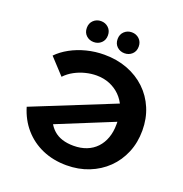

<svg xmlns="http://www.w3.org/2000/svg" viewBox="-157 -1038 1131 1188"><g transform="rotate(20 408.5 -444.0)"><path d="M409 11.8Q321.8 11.8 250.4 -19.3Q178.9 -50.4 128.8 -107.9Q78.7 -165.3 55.1 -244.5L617.5 -471.4L652 -364.5L170.2 -168.2L220.3 -274.6Q230.2 -201.6 277.6 -159.1Q325 -116.6 409 -116.6Q456.7 -116.6 494.6 -131.6Q532.6 -146.6 559.4 -175.1Q586.1 -203.5 600.2 -243.1Q614.4 -282.6 614.4 -331.3V-357Q614.4 -403.8 597.8 -443.7Q581.3 -483.5 552 -512.8Q522.6 -542 483 -558.3Q443.3 -574.5 396.7 -574.5Q361.2 -574.5 324.1 -565.3Q287 -556.1 253.4 -537.9Q219.7 -519.7 194.1 -492.5L97.4 -596.9Q130.4 -631.1 177.4 -656.9Q224.5 -682.8 281 -697.3Q337.5 -711.8 398.1 -711.8Q481.2 -711.8 550.8 -685.3Q620.4 -658.8 671.5 -610.1Q722.6 -561.4 750.3 -495.3Q778.1 -429.2 778.1 -350.6Q778.1 -271.4 750.5 -205.1Q722.9 -138.8 673.2 -90.3Q623.4 -41.8 556 -15Q488.6 11.8 409 11.8ZM509.7 -762.3Q480.8 -762.3 460.5 -781.1Q440.3 -800 440.3 -831Q440.3 -861.9 460.5 -881Q480.8 -900.1 509.7 -900.1Q538.7 -900.1 559 -881Q579.2 -861.9 579.2 -831Q579.2 -800 559 -781.1Q538.7 -762.3 509.7 -762.3ZM307.1 -762.3Q278.1 -762.3 257.8 -781.1Q237.6 -800 237.6 -831Q237.6 -861.9 257.8 -881Q278.1 -900.1 307.1 -900.1Q336 -900.1 356.3 -881Q376.5 -861.9 376.5 -831Q376.5 -800 356.3 -781.1Q336 -762.3 307.1 -762.3Z"/></g></svg>

Font: Montserrat Alternates Thin
Style: Regular
Weight: 100
Designer: Julieta Ulanovsky
Foundry: Julieta Ulanovsky
Version: Version 9.000